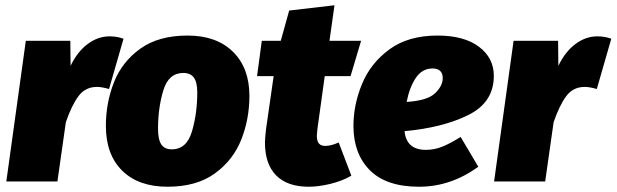

<svg xmlns="http://www.w3.org/2000/svg" viewBox="-20 -689 2341 729"><path d="M449 -542 394 -351Q367 -359 348 -359Q304 -359 278 -324Q252 -289 230 -225L198 0H4L78 -534H247L248 -439Q274 -493 313 -522Q352 -551 396 -551Q424 -551 449 -542Z M382 -211Q382 -298 412.5 -376Q443 -454 512.5 -504Q582 -554 692 -554Q802 -554 864.5 -492.5Q927 -431 927 -325Q927 -238 896.5 -160Q866 -82 796.5 -31Q727 20 616 20Q506 20 444 -41Q382 -102 382 -211ZM729 -338Q729 -377 716 -394.5Q703 -412 676 -412Q620 -412 600 -345.5Q580 -279 580 -201Q580 -159 592.5 -140.5Q605 -122 632 -122Q689 -122 709 -190.5Q729 -259 729 -338Z M1266 -148 1314 -22Q1280 -2 1235 9Q1190 20 1152 20Q1071 20 1028.5 -23Q986 -66 986 -148Q986 -162 990 -198L1019 -400H956L974 -534H1046L1078 -649L1250 -669L1231 -534H1351L1311 -400H1213L1185 -198Q1183 -180 1183 -174Q1183 -153 1191 -144Q1199 -135 1215 -135Q1237 -135 1266 -148Z M1516 -191Q1523 -120 1597 -120Q1629 -120 1659 -132Q1689 -144 1729 -169L1796 -56Q1692 20 1571 20Q1447 20 1384.5 -42.5Q1322 -105 1322 -211Q1322 -291 1354.5 -370Q1387 -449 1458.5 -501.5Q1530 -554 1641 -554Q1742 -554 1798.5 -511.5Q1855 -469 1855 -401Q1855 -300 1757.5 -252Q1660 -204 1516 -191ZM1661 -392Q1661 -429 1622 -429Q1583 -429 1559 -393.5Q1535 -358 1524 -302Q1603 -307 1632 -335Q1661 -363 1661 -392Z M2301 -542 2246 -351Q2219 -359 2200 -359Q2156 -359 2130 -324Q2104 -289 2082 -225L2050 0H1856L1930 -534H2099L2100 -439Q2126 -493 2165 -522Q2204 -551 2248 -551Q2276 -551 2301 -542Z"/></svg>

Font: Fira Sans Black
Style: Italic
Weight: 900
Italic angle: -8°
Designer: Carrois Corporate & Edenspiekermann AG
Foundry: Carrois Corporate GbR & Edenspiekermann AG
Version: Version 4.203